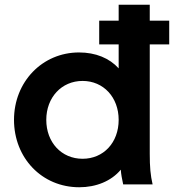

<svg xmlns="http://www.w3.org/2000/svg" viewBox="-20 -777 733 809"><path d="M314 12C385 12 449 -14 489 -62C490 -43 494 -24 499 0H623C614 -39 611 -73 611 -129V-590H693V-690H611V-757H480V-690H398V-590H480V-489C441 -532 383 -556 313 -556C158 -556 39 -432 39 -272C39 -112 156 12 314 12ZM175 -272C175 -366 239 -436 328 -436C416 -436 480 -367 480 -272C480 -176 416 -108 328 -108C239 -108 175 -177 175 -272Z"/></svg>

Font: Mluvka
Style: Bold
Weight: 700
Designer: Modified by Jiří Krblich, Original typeface by Gumpita Rahayu
Foundry: Gumpita Rahayu & Jiří Krblich
Version: Version 2.000;Glyphs 3.1.1 (3134)